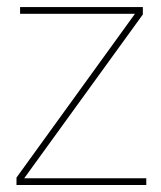

<svg xmlns="http://www.w3.org/2000/svg" viewBox="-20 -526 457 546"><path d="M26.9 0V-21L363.8 -486.8H37.1V-505.9H386.2V-484.9L48.8 -19H396V0Z"/></svg>

Font: Anuphan Thin
Style: Regular
Weight: 250
Designer: Mike Abbink, Paul van der Laan, Pieter van Rosmalen, Mint Tantisuwanna
Foundry: Bold Monday; Cadson Demak
Version: Version 3.002;hotconv 1.0.109;makeotfexe 2.5.65596